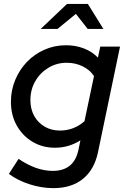

<svg xmlns="http://www.w3.org/2000/svg" viewBox="-20 -748 638 979"><path d="M252.3 211.3Q193 211.3 132 192Q71 172.7 25.3 138.7L74.7 62Q118.7 92 162.3 107.7Q206 123.3 249 123.3Q357 123.3 379.7 17.3L390 -32.3Q330.3 5.3 260.3 5.3Q196.3 5.3 145.3 -25.3Q94.3 -56 65 -108.8Q35.7 -161.7 35.7 -228.7Q35.7 -288.3 57.7 -340.8Q79.7 -393.3 118 -433Q156.3 -472.7 207.5 -495Q258.7 -517.3 317 -517.3Q365 -517.3 407.2 -501.3Q449.3 -485.3 479.3 -454.3L491.3 -510.3H592L479.7 28Q461 117 402.7 164.2Q344.3 211.3 252.3 211.3ZM285.7 -82.3Q356.3 -82.3 410.7 -129.7L459.3 -360Q439 -391.3 401.7 -409.7Q364.3 -428 320.3 -428Q269 -428 226.7 -402.3Q184.3 -376.7 159.7 -333.7Q135 -290.7 135 -237.3Q135 -192.3 154.2 -157.3Q173.3 -122.3 207.7 -102.3Q242 -82.3 285.7 -82.3ZM187.3 -600.3 321.7 -728H428L507.3 -600.3H427.3L367 -677.3L273 -600.3Z"/></svg>

Font: Red Hat Display VF
Style: Italic
Weight: 300
Italic angle: -12°
Designer: Pentagram, MCKL
Foundry: Pentagram, MCKL
Version: Version 1.010